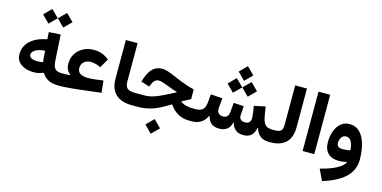

<svg xmlns="http://www.w3.org/2000/svg" viewBox="-94 -1340 4257 2140"><g transform="rotate(15 2034.0 -269.5)"><path d="M291 -638.2 376 -722.7 291 -807.1 207 -722.7ZM461.4 -638.2 546.4 -722.7 461.4 -807.1 377.4 -722.7ZM324.2 -466.8C159.7 -435.1 66.9 -349.1 66.9 -226.6C66.9 -177.7 85.9 -139.6 124.5 -112.8C162.6 -85.4 211.4 -71.8 271.5 -71.8C308.1 -71.8 350.6 -80.6 383.8 -95.7C422.4 -31.2 482.9 0 576.2 0H576.7V-142.1H576.2C539.6 -142.1 514.2 -150.9 499 -168C483.9 -185.1 475.1 -215.3 472.2 -259.3L454.6 -556.6L319.3 -548.3ZM339.8 -250C340.3 -236.3 342.3 -226.1 344.7 -208C326.2 -203.1 304.7 -200.7 279.8 -200.7C224.6 -200.7 185.1 -217.3 185.1 -252.4C185.1 -275.4 198.7 -293.9 225.6 -309.1C252.4 -324.2 288.6 -333.5 333.5 -336.9Z M751 -251C751 -279.8 761.2 -303.2 781.2 -321.3C801.3 -339.4 827.1 -348.1 858.9 -348.1C895.5 -348.1 934.1 -338.4 973.6 -318.4L1034.7 -422.4C985.4 -465.3 926.8 -486.8 858.4 -486.8C813 -486.8 772 -477.5 736.3 -458.5C664.1 -420.4 620.6 -351.1 620.6 -267.1C620.6 -214.4 638.2 -176.3 672.9 -153.3V-145C647.9 -143.1 616.7 -142.1 589.4 -142.1H576.7C562.5 -142.1 556.6 -121.6 556.6 -71.3C556.6 -21 562.5 0 576.7 0H595.2C624.5 0 665.5 -2.4 718.8 -7.3C772 -11.7 831.1 -18.6 897 -26.9L1062.5 -46.4L1047.9 -184.6L962.9 -173.3C929.2 -168.9 900.4 -167 875.5 -167C792.5 -167 751 -194.8 751 -251Z M1171.9 -237.3C1171.9 -80.6 1264.2 0 1422.9 0H1423.3V-142.1H1422.9C1380.4 -142.1 1350.6 -149.4 1333.5 -164.6C1316.4 -179.2 1307.6 -204.6 1307.6 -240.2V-685.1H1171.9Z M1710 252 1794.9 167.5 1710 83 1626 167.5ZM1649.4 -481C1559.1 -481 1501.5 -425.8 1462.4 -293L1459 -281.7L1557.6 -251.5L1561.5 -262.2C1583.5 -320.8 1606.9 -343.8 1648.4 -343.8C1668.5 -343.8 1697.3 -335 1753.9 -313.5C1802.7 -293.9 1837.9 -280.8 1869.6 -272.9V-268.1L1742.2 -203.1C1646.5 -156.7 1597.2 -142.1 1522 -142.1H1423.3C1409.2 -142.1 1403.3 -122.6 1403.3 -71.3C1403.3 -20 1409.2 0 1423.3 0H1494.1C1547.4 0 1597.2 -7.3 1644.5 -21.5C1691.9 -35.6 1742.7 -59.1 1797.4 -91.8L1856 -126C1916.5 -37.6 1993.2 0 2083 0H2101.6V-142.1H2083.5C2038.6 -142.1 1985.8 -150.9 1948.2 -180.2V-185.1L2044.9 -237.3V-349.1C2013.7 -356.4 1981.4 -365.7 1948.7 -377C1915.5 -388.2 1874.5 -404.3 1826.2 -424.8C1777.3 -446.8 1740.2 -461.4 1714.8 -469.2C1689.5 -477.1 1667.5 -481 1649.4 -481Z M2562 -586.4 2646.5 -670.9 2562 -755.4 2477.5 -670.9ZM2647 -426.3 2731.9 -510.7 2647 -595.2 2563 -510.7ZM2476.6 -426.3 2561.5 -510.7 2476.6 -595.2 2392.6 -510.7ZM2849.1 -120.1C2858.9 -82.5 2876.5 -53.2 2902.3 -32.2C2928.2 -10.7 2966.3 0 3017.1 0H3017.6V-142.1H3017.1C2987.3 -142.1 2963.4 -146.5 2945.8 -154.8C2910.2 -171.9 2893.1 -213.4 2880.9 -295.9L2869.1 -373L2739.3 -345.7C2743.7 -319.3 2748 -293 2751.5 -267.1C2754.9 -240.7 2756.8 -222.2 2756.8 -211.9C2756.8 -165.5 2734.4 -142.1 2689.5 -142.1C2644.5 -142.1 2624.5 -167.5 2624.5 -203.1C2624.5 -206.5 2624.5 -209.5 2625 -212.9L2632.3 -312L2514.6 -319.8L2505.9 -221.2C2501.5 -168.5 2484.4 -142.1 2438 -142.1C2389.2 -142.1 2368.2 -172.4 2368.2 -208C2368.2 -211.4 2368.2 -215.3 2368.7 -218.8L2378.9 -335.9L2243.7 -345.7L2234.9 -247.1C2227.5 -174.3 2196.8 -142.1 2120.6 -142.1H2101.6C2087.4 -142.1 2081.5 -122.6 2081.5 -72.3C2081.5 -21.5 2087.9 0 2101.6 0H2120.6C2202.1 0 2259.8 -43.5 2287.6 -109.4H2292.5C2309.6 -39.1 2350.1 0 2430.7 0C2505.9 0 2551.3 -35.6 2566.9 -106.9H2571.8C2579.1 -75.2 2594.2 -49.8 2616.2 -29.8C2638.2 -9.8 2669.9 0 2710.9 0C2788.6 0 2828.6 -43.5 2844.2 -120.1Z M3017.6 -142.1C3005.4 -142.1 2997.1 -127.4 2997.1 -71.3C2997.1 -16.1 3005.4 0 3017.6 0C3181.6 0 3261.7 -84.5 3261.7 -239.3V-685.1H3126V-239.3C3126 -162.6 3110.4 -142.1 3017.6 -142.1Z M3529.8 -685.1H3395V0H3529.8Z M3903.8 -2.9C3888.7 25.9 3856.4 52.7 3807.1 78.1C3757.3 103 3698.2 124 3629.9 140.1L3690.4 268.1C3917.5 198.2 4036.1 91.8 4036.1 -72.8C4036.1 -162.1 4021 -249.5 3987.8 -316.4C3954.1 -383.3 3901.4 -425.8 3826.7 -425.8C3785.2 -425.8 3750.5 -413.6 3723.1 -389.2C3695.3 -364.7 3674.8 -333 3661.6 -293.9C3647.9 -254.9 3641.1 -213.4 3641.1 -169.9C3641.1 -57.1 3704.1 2.4 3814.9 2.4C3844.2 2.4 3876 -2.9 3899.9 -9.3ZM3906.7 -144C3880.9 -139.6 3851.6 -135.3 3820.3 -135.3C3777.8 -135.3 3751.5 -150.9 3751.5 -190.4C3751.5 -213.4 3757.8 -234.4 3770 -253.4C3782.2 -272.5 3799.8 -282.2 3823.2 -282.2C3843.3 -282.2 3859.4 -275.4 3871.6 -261.7C3895 -233.9 3905.3 -188.5 3906.7 -144Z"/></g></svg>

Font: Estedad Bold
Style: Regular
Weight: 700
Designer: Amin Abedi
Version: Version 7.3